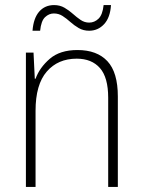

<svg xmlns="http://www.w3.org/2000/svg" viewBox="-20 -736 562 756"><path d="M285 -539Q362 -539 403 -495Q444 -451 444 -356V0H406V-351Q406 -431 373.5 -468Q341 -505 282 -505Q208 -505 164 -454Q120 -403 120 -300V0H82V-529H112L117 -426H120Q136 -470 176 -504.5Q216 -539 285 -539ZM108 -615Q112 -665 134.5 -690.5Q157 -716 193 -716Q216 -716 234 -705.5Q252 -695 267 -681.5Q282 -668 297.5 -657.5Q313 -647 331 -647Q352 -647 368 -662.5Q384 -678 388 -716H417Q414 -667 390 -641Q366 -615 331 -615Q308 -615 290 -625.5Q272 -636 257 -649.5Q242 -663 226.5 -673Q211 -683 192 -683Q173 -683 157.5 -668.5Q142 -654 138 -615Z"/></svg>

Font: Noto Sans Gujarati SemiCondensed ExtraLight
Style: Regular
Weight: 200
Width: 4
Designer: Jelle Bosma - Monotype Design Team, Universal Thirst
Foundry: Monotype Imaging Inc.
Version: Version 2.106; ttfautohint (v1.8.4.7-5d5b)